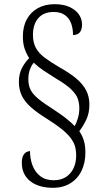

<svg xmlns="http://www.w3.org/2000/svg" viewBox="-20 -780 501 915"><path d="M232 115Q197 115 169.5 106.5Q142 98 123 82.5Q104 67 94 45.5Q84 24 84 -4Q84 -25 90 -37.5Q96 -50 105.5 -55Q115 -60 123 -60Q123 -23 135 8.5Q147 40 172 59.5Q197 79 236 79Q271 79 295 63Q319 47 331 20.5Q343 -6 343 -39Q343 -63 337.5 -82.5Q332 -102 317 -122Q302 -142 275 -164Q248 -186 205 -213Q158 -242 128 -268.5Q98 -295 84 -324Q70 -353 70 -390Q70 -427 84 -454.5Q98 -482 119 -503Q105 -525 97 -549Q89 -573 89 -606Q89 -654 108 -688.5Q127 -723 161 -741.5Q195 -760 240 -760Q284 -760 313 -746Q342 -732 356.5 -710.5Q371 -689 371 -663Q371 -638 360 -625.5Q349 -613 328 -613Q328 -644 319 -668.5Q310 -693 289.5 -708Q269 -723 236 -723Q188 -723 162.5 -693.5Q137 -664 137 -614Q137 -578 150.5 -552.5Q164 -527 192.5 -505.5Q221 -484 264 -459Q314 -431 345 -404.5Q376 -378 391 -348.5Q406 -319 406 -282Q406 -242 392 -211.5Q378 -181 358 -155Q366 -143 372.5 -129Q379 -115 383 -97Q387 -79 387 -53Q387 -5 369 33Q351 71 316 93Q281 115 232 115ZM336 -179Q344 -193 351 -216Q358 -239 358 -264Q358 -289 350.5 -310Q343 -331 319.5 -354Q296 -377 248 -405Q216 -425 189 -443Q162 -461 141 -481Q130 -469 122.5 -448.5Q115 -428 115 -402Q115 -373 126 -351.5Q137 -330 164 -308Q191 -286 237 -257Q271 -235 296.5 -214.5Q322 -194 336 -179Z"/></svg>

Font: Noto Serif Ethiopic Condensed Light
Style: Regular
Weight: 300
Width: 3
Designer: Monotype Design Team
Foundry: Monotype Imaging Inc.
Version: Version 2.102